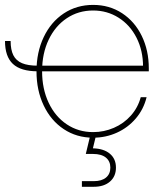

<svg xmlns="http://www.w3.org/2000/svg" viewBox="-20 -543 645 768"><path d="M130.9 -257.8Q63 -257.8 31.5 -287.4Q0 -316.9 0 -378.9H22.5Q22.5 -343.8 33.4 -322Q44.4 -300.3 68.1 -290.3Q91.8 -280.3 130.9 -280.3ZM126 -257.8Q126 -334 154.8 -394.5Q183.6 -455.1 235.1 -489.3Q286.6 -523.4 352.5 -523.4Q417.5 -523.4 468.3 -490.2Q519 -457 547.1 -399.2Q575.2 -341.3 575.2 -269.5V-257.8H137.7V-280.3H560.5L552.2 -276.4Q552.2 -340.8 526.1 -392.1Q500 -443.4 454.3 -472.2Q408.7 -501 352.5 -501Q293.5 -501 247.1 -470Q200.7 -439 174.6 -384Q148.4 -329.1 148.4 -258.8V-257.8Q148.4 -187.5 174.6 -132.1Q200.7 -76.7 247.1 -45.7Q293.5 -14.6 352.5 -14.6Q396 -14.6 435.5 -31.7Q475.1 -48.8 503.4 -80.6Q531.7 -112.3 543 -154.3H566.4Q554.7 -106 523.2 -69.1Q491.7 -32.2 447.3 -12.2Q402.8 7.8 352.5 7.8Q286.6 7.8 235.1 -26.4Q183.6 -60.5 154.8 -121.1Q126 -181.6 126 -257.8ZM307.6 181.6H355.5Q386.7 181.6 404.1 167.2Q421.4 152.8 421.4 127.4Q421.4 102.1 403.6 87.4Q385.7 72.8 352.1 72.8H323.2L342.8 -8.8H363.8V0L351.6 50.3Q395 51.3 419.4 71.8Q443.8 92.3 443.8 127.4Q443.8 162.6 419.9 183.3Q396 204.1 355.5 204.1H307.6Z"/></svg>

Font: Intratopia Thin
Style: Regular
Weight: 100
Designer: Rasmus Andersson
Foundry: rsms
Version: Version 3.000;Glyphs 3.2.3 (3260)